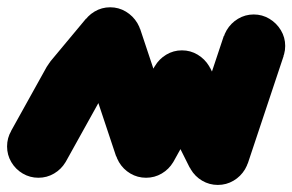

<svg xmlns="http://www.w3.org/2000/svg" viewBox="-57 -488 815 535"><path d="M-37.3 -80Q-37.3 -56.3 -25.5 -36.3Q-13.7 -16.3 6.3 -4.5Q26.3 7.3 50 7.3Q73.7 7.3 93.7 -4.5Q113.7 -16.3 125.7 -36.3Q137.7 -56.3 137.7 -80Q137.7 -103.7 125.7 -123.7Q113.7 -143.7 93.7 -155.7Q73.7 -167.7 50 -167.7Q26.3 -167.7 6.3 -155.7Q-13.7 -143.7 -25.5 -123.7Q-37.3 -103.7 -37.3 -80Z M-26.3 -122.7 126.3 -37.3 226.3 -217.3 73.7 -302.7Z M62.7 -260Q62.7 -236.3 74.5 -216.3Q86.3 -196.3 106.3 -184.5Q126.3 -172.7 150 -172.7Q173.7 -172.7 193.7 -184.5Q213.7 -196.3 225.7 -216.3Q237.7 -236.3 237.7 -260Q237.7 -283.7 225.7 -303.7Q213.7 -323.7 193.7 -335.7Q173.7 -347.7 150 -347.7Q126.3 -347.7 106.3 -335.7Q86.3 -323.7 74.5 -303.7Q62.7 -283.7 62.7 -260Z M82.7 -316 217.3 -204 317.3 -324 182.7 -436Z M162.7 -380Q162.7 -356.3 174.5 -336.3Q186.3 -316.3 206.3 -304.5Q226.3 -292.7 250 -292.7Q273.7 -292.7 293.7 -304.5Q313.7 -316.3 325.7 -336.3Q337.7 -356.3 337.7 -380Q337.7 -403.7 325.7 -423.7Q313.7 -443.7 293.7 -455.7Q273.7 -467.7 250 -467.7Q226.3 -467.7 206.3 -455.7Q186.3 -443.7 174.5 -423.7Q162.7 -403.7 162.7 -380Z M333.3 -408 166.7 -352 266.7 -52 433.3 -108Z M262.7 -80Q262.7 -56.3 274.5 -36.3Q286.3 -16.3 306.3 -4.5Q326.3 7.3 350 7.3Q373.7 7.3 393.7 -4.5Q413.7 -16.3 425.7 -36.3Q437.7 -56.3 437.7 -80Q437.7 -103.7 425.7 -123.7Q413.7 -143.7 393.7 -155.7Q373.7 -167.7 350 -167.7Q326.3 -167.7 306.3 -155.7Q286.3 -143.7 274.5 -123.7Q262.7 -103.7 262.7 -80Z M273.7 -122.7 426.3 -37.3 526.3 -217.3 373.7 -302.7Z M362.7 -260Q362.7 -236.3 374.5 -216.3Q386.3 -196.3 406.3 -184.5Q426.3 -172.7 450 -172.7Q473.7 -172.7 493.7 -184.5Q513.7 -196.3 525.7 -216.3Q537.7 -236.3 537.7 -260Q537.7 -283.7 525.7 -303.7Q513.7 -323.7 493.7 -335.7Q473.7 -347.7 450 -347.7Q426.3 -347.7 406.3 -335.7Q386.3 -323.7 374.5 -303.7Q362.7 -283.7 362.7 -260Z M528.3 -299.3 371.7 -220.7 471.7 -20.7 628.3 -99.3Z M462.7 -60Q462.7 -36.3 474.5 -16.3Q486.3 3.7 506.3 15.5Q526.3 27.3 550 27.3Q573.7 27.3 593.7 15.5Q613.7 3.7 625.7 -16.3Q637.7 -36.3 637.7 -60Q637.7 -83.7 625.7 -103.7Q613.7 -123.7 593.7 -135.7Q573.7 -147.7 550 -147.7Q526.3 -147.7 506.3 -135.7Q486.3 -123.7 474.5 -103.7Q462.7 -83.7 462.7 -60Z M466.7 -88 633.3 -32 733.3 -332 566.7 -388Z M562.7 -360Q562.7 -336.3 574.5 -316.3Q586.3 -296.3 606.3 -284.5Q626.3 -272.7 650 -272.7Q673.7 -272.7 693.7 -284.5Q713.7 -296.3 725.7 -316.3Q737.7 -336.3 737.7 -360Q737.7 -383.7 725.7 -403.7Q713.7 -423.7 693.7 -435.7Q673.7 -447.7 650 -447.7Q626.3 -447.7 606.3 -435.7Q586.3 -423.7 574.5 -403.7Q562.7 -383.7 562.7 -360Z"/></svg>

Font: Linefont Thin
Style: Regular
Weight: 100
Monospace: yes
Version: Version 3.002;gftools[0.9.33]